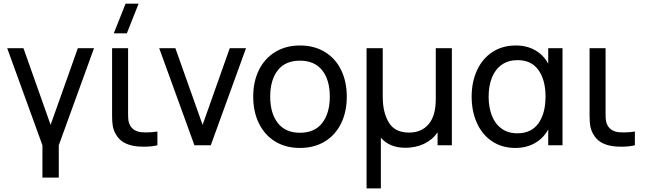

<svg xmlns="http://www.w3.org/2000/svg" viewBox="-20 -808 3592 1068"><path d="M307 180H216V0L20 -540H110.5L261.5 -113.5L413 -540H503L307 0Z M751 -787.5 685.5 -622.5H613L678.5 -787.5ZM623 -63.5Q611 -85 607.2 -108Q603.5 -131 603.5 -165V-204V-540H692.5V-208V-175Q692.5 -151.5 694.5 -137.2Q696.5 -123 703.5 -110.5Q722 -77.5 766.5 -72.5Q775.5 -71.5 794.5 -71.5Q828.5 -71.5 855.5 -76.5V0Q824 8 780 8Q749.5 8 729 4.5Q694 -1 667.2 -16.5Q640.5 -32 623 -63.5Z M1152.5 0H1061.5L865.5 -540H955.5L1107 -113.5L1258 -540H1348.5Z M1388.5 -270.5Q1388.5 -354.5 1420.5 -419Q1452.5 -483.5 1511.5 -519.2Q1570.5 -555 1648.5 -555Q1728 -555 1787 -519Q1846 -483 1877.5 -418.5Q1909 -354 1909 -270.5Q1909 -186 1877.2 -121.2Q1845.5 -56.5 1786.5 -20.8Q1727.5 15 1648.5 15Q1569 15 1510.2 -21.2Q1451.5 -57.5 1420 -122.2Q1388.5 -187 1388.5 -270.5ZM1814.5 -270.5Q1814.5 -364 1772 -417.2Q1729.5 -470.5 1648.5 -470.5Q1566.5 -470.5 1524.8 -416.5Q1483 -362.5 1483 -270.5Q1483 -177 1525.8 -123.2Q1568.5 -69.5 1648.5 -69.5Q1730 -69.5 1772.2 -123.8Q1814.5 -178 1814.5 -270.5Z M2019 240V-540H2109V-269.5Q2109 -182.5 2142.8 -126.5Q2176.5 -70.5 2255.5 -70.5Q2324.5 -70.5 2364.2 -117.2Q2404 -164 2404 -255.5V-540H2493.5V0H2414V-71.5Q2384.5 -29.5 2338.2 -7.8Q2292 14 2234 14Q2190.5 14 2156.2 -0.2Q2122 -14.5 2098.5 -42V240Z M3029.5 -540H3109V0H3029.5V-88Q3003 -39 2955.5 -12Q2908 15 2847 15Q2772.5 15 2717.2 -22Q2662 -59 2632.8 -124Q2603.5 -189 2603.5 -270Q2603.5 -351.5 2633 -416.2Q2662.5 -481 2718.2 -518Q2774 -555 2849.5 -555Q2910.5 -555 2957 -528.5Q3003.5 -502 3029.5 -453.5ZM3014.5 -270.5Q3014.5 -363.5 2975 -418.5Q2935.5 -473.5 2859 -473.5Q2807.5 -473.5 2771.2 -448Q2735 -422.5 2716.5 -376.8Q2698 -331 2698 -270Q2698 -211.5 2715.8 -165.5Q2733.5 -119.5 2769.5 -93Q2805.5 -66.5 2858 -66.5Q2935.5 -66.5 2975 -122Q3014.5 -177.5 3014.5 -270.5Z M3279 -63.5Q3267 -85 3263.2 -108Q3259.5 -131 3259.5 -165V-204V-540H3348.5V-208V-175Q3348.5 -151.5 3350.5 -137.2Q3352.5 -123 3359.5 -110.5Q3378 -77.5 3422.5 -72.5Q3431.5 -71.5 3450.5 -71.5Q3484.5 -71.5 3511.5 -76.5V0Q3480 8 3436 8Q3405.5 8 3385 4.5Q3350 -1 3323.2 -16.5Q3296.5 -32 3279 -63.5Z"/></svg>

Font: CCSD_manrope Medium
Style: Regular
Weight: 500
Designer: Mikhail Sharanda
Foundry: Mikhail Sharanda
Version: Version 4.503